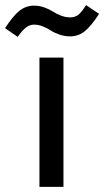

<svg xmlns="http://www.w3.org/2000/svg" viewBox="-96 -730 407 750"><path d="M58.1 0V-504.9H151.9V0ZM-26.9 -585.9 -76.2 -620.1Q-44.4 -668.9 -19.3 -688.5Q5.9 -708 37.1 -708Q57.6 -708 77.4 -700.9Q97.2 -693.8 110.4 -685.1Q123.5 -676.3 141.8 -669.2Q160.2 -662.1 178.2 -662.1Q195.8 -662.1 208.7 -671.4Q221.7 -680.7 240.2 -710L291 -675.8Q259.3 -627 234.4 -607.4Q209.5 -587.9 178.2 -587.9Q156.2 -587.9 136 -595Q115.7 -602.1 102.5 -610.8Q89.4 -619.6 71.8 -626.7Q54.2 -633.8 37.1 -633.8Q21 -633.8 6.6 -623.3Q-7.8 -612.8 -26.9 -585.9Z"/></svg>

Font: LT Superior Med
Style: Regular
Weight: 500
Designer: Daniel Lyons
Foundry: LyonsType
Version: Version 1.000